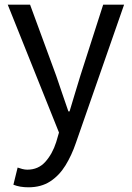

<svg xmlns="http://www.w3.org/2000/svg" viewBox="-20 -563 561 817"><path d="M101 234Q64 234 37 223L55 150Q63 153 74.5 156Q86 159 96 159Q143 159 173 125.5Q203 92 219 42L231 1L13 -543H108L219 -241Q231 -206 244.5 -166Q258 -126 271 -89H276Q287 -126 299 -165.5Q311 -205 322 -241L419 -543H508L303 45Q285 98 258.5 141Q232 184 193.5 209Q155 234 101 234Z"/></svg>

Font: Source Han Sans SC
Style: Regular
Weight: 400
Designer: Ryoko NISHIZUKA 西塚涼子 (kana, bopomofo & ideographs); Paul D. Hunt (Latin, Greek & Cyrillic); Sandoll Communications 산돌커뮤니
Foundry: Adobe
Version: Version 2.002;hotconv 1.0.116;makeotfexe 2.5.65601; ttfautoh